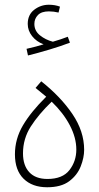

<svg xmlns="http://www.w3.org/2000/svg" viewBox="-20 -790 418 810"><path d="M179 0Q116 0 79.5 -36Q43 -72 43 -139Q43 -204 77 -261.5Q111 -319 175 -382L130 -419L154 -447Q236 -382 285.5 -309Q335 -236 335 -158Q335 -125 320.5 -88Q306 -51 272 -25.5Q238 0 179 0ZM180 -35Q244 -35 273 -72.5Q302 -110 302 -159Q302 -209 274.5 -261.5Q247 -314 198 -361Q143 -308 110 -256.5Q77 -205 77 -143Q77 -92 103.5 -63.5Q130 -35 180 -35ZM98 -556 92 -584Q114 -589 131 -593.5Q148 -598 164 -603Q134 -614 115.5 -637.5Q97 -661 97 -689Q97 -728 124.5 -749Q152 -770 186 -770Q212 -770 233 -762L227 -737Q207 -742 186 -742Q155 -742 140 -726.5Q125 -711 125 -689Q125 -660 148.5 -641Q172 -622 203 -614Q238 -624 266 -635L275 -610Q239 -596 189 -581Q139 -566 98 -556Z"/></svg>

Font: Noto Sans Arabic UI SmCn XLt
Style: Regular
Weight: 200
Width: 4
Designer: Monotype Design Team, Nadine Chahine and Nizar Qandah
Foundry: Monotype Imaging Inc.
Version: Version 2.010; ttfautohint (v1.8.4.7-5d5b)